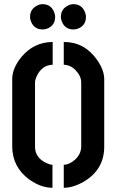

<svg xmlns="http://www.w3.org/2000/svg" viewBox="-20 -888 553 913"><path d="M123 -807.6Q123 -844.7 156.2 -861.3Q168.9 -868.2 182.6 -868.2Q220.7 -868.2 236.3 -833Q242.2 -820.3 242.2 -807.6Q242.2 -769.5 209 -753.9Q196.3 -748 182.6 -748Q144.5 -748 128.9 -782.2Q123 -794.9 123 -807.6ZM269.5 -807.6Q269.5 -844.7 302.7 -861.3Q315.4 -868.2 329.1 -868.2Q367.2 -868.2 382.8 -833Q388.7 -820.3 388.7 -807.6Q388.7 -769.5 355.5 -753.9Q342.8 -748 329.1 -748Q291 -748 275.4 -782.2Q269.5 -794.9 269.5 -807.6ZM38.1 -190.4V-511.7Q38.1 -563.5 82 -617.2Q140.6 -687.5 230.5 -688.5V-580.1Q179.7 -579.1 154.3 -525.4Q146.5 -507.8 146.5 -496.1V-190.4Q146.5 -137.7 201.2 -112.3Q217.8 -104.5 229.5 -104.5V4.9Q173.8 4.9 118.2 -35.2Q39.1 -93.8 38.1 -190.4ZM283.2 4.9V-104.5Q308.6 -104.5 335.9 -127.9Q365.2 -154.3 366.2 -190.4V-496.1Q366.2 -525.4 340.8 -552.7Q316.4 -579.1 283.2 -580.1V-688.5Q381.8 -688.5 441.4 -603.5Q475.6 -554.7 475.6 -511.7V-190.4Q475.6 -82 378.9 -24.4Q328.1 4.9 283.2 4.9Z"/></svg>

Font: Post No Bills Jaffna
Style: Bold
Weight: 700
Designer: Kosala Senevirathne, Siva Puranthara, Lasantha Premarathna, Tharique Azeez
Foundry: Mooniak
Version: Version 1.220 ; ttfautohint (v1.6)